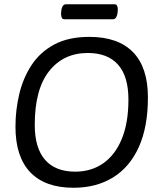

<svg xmlns="http://www.w3.org/2000/svg" viewBox="-20 -880 771 906"><path d="M402 -706Q537 -706 607.5 -634Q678 -562 678 -420Q678 -281 635 -186Q592 -91 513 -42.5Q434 6 327 6Q193 6 123 -67Q53 -140 53 -282Q53 -361 71 -436.5Q89 -512 129 -573Q169 -634 236 -670Q303 -706 402 -706ZM394 -630Q280 -630 212 -544.5Q144 -459 144 -291Q144 -182 192.5 -126Q241 -70 335 -70Q410 -70 466.5 -109Q523 -148 554.5 -224Q586 -300 586 -410Q586 -520 537 -575Q488 -630 394 -630ZM519 -860Q529 -860 532.5 -853Q536 -846 536 -834Q536 -829 534.5 -818Q533 -807 528 -798Q523 -789 511 -789H285Q275 -789 271.5 -796.5Q268 -804 268 -816Q268 -821 269.5 -832Q271 -843 276 -851.5Q281 -860 293 -860Z"/></svg>

Font: Asap VF Beta
Style: Italic
Weight: 400
Italic angle: -6°
Designer: Pablo Cosgaya
Foundry: Pablo Cosgaya
Version: Version 1.007